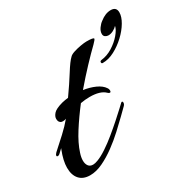

<svg xmlns="http://www.w3.org/2000/svg" viewBox="-139 -631 756 766"><g transform="rotate(-30 239.0 -248.0)"><path d="M66 17Q34 17 17 -2Q0 -21 0 -55Q0 -87 17 -130L19 -135L1 -118Q-3 -114 -8 -114Q-13 -114 -13 -118Q-13 -123 -6 -130Q20 -153 47.5 -178.5Q75 -204 94 -227Q87 -224 79 -224Q71 -224 67 -228Q60 -233 60 -246Q60 -257 70.5 -269Q81 -281 114 -290Q121 -292 128.5 -293Q136 -294 143 -295Q175 -340 199 -378.5Q223 -417 237 -430Q243 -437 258.5 -442Q274 -447 291.5 -450Q309 -453 319 -453Q352 -453 352 -447Q352 -443 337 -428Q312 -404 278.5 -368.5Q245 -333 210 -292Q239 -288 263.5 -277Q288 -266 299 -249Q303 -244 303 -237Q303 -229 298 -229Q294 -229 289 -234Q268 -255 219 -255Q209 -255 198.5 -254Q188 -253 177 -251Q143 -207 115 -163Q87 -119 75 -81Q69 -63 69 -48Q69 -33 76 -23.5Q83 -14 97 -14Q106 -14 119 -19Q138 -26 163 -42.5Q188 -59 213.5 -80Q239 -101 261.5 -121Q284 -141 299 -155Q314 -169 316 -171Q319 -174 321 -174Q325 -174 325 -168Q325 -161 319 -155Q309 -145 288.5 -125Q268 -105 241.5 -80.5Q215 -56 185 -34Q155 -12 124.5 2.5Q94 17 66 17ZM333 -346Q327 -346 327 -352Q327 -358 334 -359Q361 -362 386 -377.5Q411 -393 428.5 -413.5Q446 -434 449 -450Q442 -442 430.5 -436Q419 -430 408 -430Q400 -430 393.5 -434.5Q387 -439 387 -448Q387 -461 396 -473.5Q405 -486 415 -493Q440 -513 465 -513Q491 -513 491 -488Q491 -468 476.5 -443.5Q462 -419 438.5 -397Q415 -375 387.5 -360.5Q360 -346 333 -346Z"/></g></svg>

Font: Arizonia
Style: Regular
Weight: 400
Designer: Robert E. Leuschke
Foundry: Robert E. Leuschke
Version: Version 1.010; ttfautohint (v1.8.4.7-5d5b)